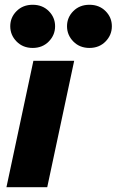

<svg xmlns="http://www.w3.org/2000/svg" viewBox="-20 -785 489 805"><path d="M355 -584Q314 -584 287.5 -611Q261 -638 261 -675Q261 -712 287.5 -738.5Q314 -765 355 -765Q396 -765 422.5 -738.5Q449 -712 449 -675Q449 -638 422.5 -611Q396 -584 355 -584ZM117 -584Q76 -584 49.5 -611Q23 -638 23 -675Q23 -712 49.5 -738.5Q76 -765 117 -765Q158 -765 184.5 -738.5Q211 -712 211 -675Q211 -638 184.5 -611Q158 -584 117 -584ZM7 0 120 -530H291L178 0Z"/></svg>

Font: Be Vietnam Pro ExtraBold
Style: Italic
Weight: 800
Italic angle: -12°
Designer: Lam Bao, Tony Le, Vietanh Nguyen
Foundry: Yellow Type Foundry
Version: Version 1.002; ttfautohint (v1.8.3)